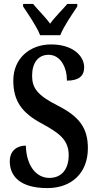

<svg xmlns="http://www.w3.org/2000/svg" viewBox="-20 -951 500 981"><path d="M185 -771H288C305 -816 350 -880 375 -918V-931H324C299 -901 260 -864 236 -830C212 -864 173 -901 149 -931H98V-918C123 -880 168 -816 185 -771ZM222 10C345 10 429 -66 429 -194C429 -298 384 -356 276 -411C171 -464 144 -501 144 -564C144 -631 176 -671 228 -671C290 -671 322 -606 322 -539C383 -539 410 -563 410 -607C410 -664 354 -724 241 -724C132 -724 48 -652 48 -540C48 -436 90 -375 195 -319C283 -271 331 -236 331 -158C331 -88 296 -42 232 -42C167 -42 115 -101 112 -207C67 -207 30 -181 30 -127C30 -54 79 10 222 10Z"/></svg>

Font: Noto Serif Sinhala ExtraCondensed SemiBold
Style: Regular
Weight: 600
Width: 2
Designer: Jelle Bosma - Monotype Design Team
Foundry: Monotype Imaging Inc.
Version: Version 2.007